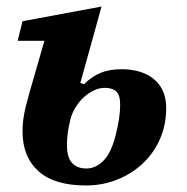

<svg xmlns="http://www.w3.org/2000/svg" viewBox="-20 -556 573 588"><path d="M243 12Q146 12 97.5 -32Q49 -76 49 -153Q49 -178 53.5 -204Q58 -230 71 -275L116 -431H34L49 -491L291 -536L226 -302L237 -298Q263 -323 289.5 -333.5Q316 -344 352 -344Q415 -344 452 -313Q489 -282 489 -225Q489 -174 470 -130.5Q451 -87 417.5 -55.5Q384 -24 339 -6Q294 12 243 12ZM245 -40Q273 -40 297 -64Q321 -88 335 -145Q348 -197 348 -235Q348 -265 336 -276Q324 -287 301 -287Q285 -287 268.5 -279.5Q252 -272 237.5 -259Q223 -246 211.5 -227.5Q200 -209 195 -188Q185 -148 185 -112Q185 -74 200.5 -57Q216 -40 245 -40Z"/></svg>

Font: IBM Plex Serif
Style: Bold Italic
Weight: 700
Italic angle: -14°
Designer: Mike Abbink, Paul van der Laan, Pieter van Rosmalen
Foundry: Bold Monday
Version: Version 3.001